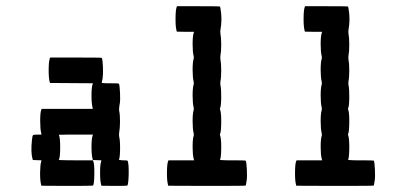

<svg xmlns="http://www.w3.org/2000/svg" viewBox="-20 -570 1287 623"><path d="M141.6 -380.4 142.6 -383.3H226.1Q309.1 -383.3 310.1 -382.3Q313 -377.4 314 -353.5Q314.9 -329.6 313 -315.9Q310.5 -302.2 310.1 -301.3L311.5 -300.8Q312.5 -300.8 314.9 -300.5Q317.4 -300.3 320.8 -300Q324.2 -299.8 328.4 -299.8Q332.5 -299.8 336.9 -299.8Q364.7 -299.8 365.7 -298.8Q368.2 -294.4 369.4 -270.3Q370.6 -246.1 368.7 -233.9Q368.2 -232.4 367.7 -228.8Q367.2 -225.1 367.2 -224.1Q365.7 -214.8 366.7 -210.4Q369.6 -197.3 369.4 -174.8Q369.1 -152.3 366.7 -139.6Q365.7 -133.3 366.7 -127Q370.1 -112.3 369.6 -84.5Q369.1 -56.6 365.7 -51.3L377.4 -49.8H378.9Q392.6 -49.8 393.6 -48.8Q398.4 -41 397.5 -2.9Q396.5 28.8 393.1 32.2Q392.1 33.2 350.6 33.2L309.1 32.7L308.1 28.8Q304.7 16.6 304.7 -9.8Q304.7 -36.1 308.1 -45.9L309.1 -49.8L295.4 -50.3L281.2 -50.8L280.3 -54.7Q276.9 -67.4 276.9 -93.3Q276.9 -119.1 280.3 -129.4L281.7 -133.3H226.1Q219.7 -133.3 213.4 -133.3Q207 -133.3 201.7 -133.3Q196.3 -133.3 191.4 -133.1Q186.5 -132.8 182.9 -132.8Q179.2 -132.8 176.3 -132.8Q173.3 -132.8 171.9 -132.8L170.9 -132.3Q175.3 -124.5 175.3 -92.3Q175.3 -59.1 170.9 -51.3Q170.4 -50.8 177.7 -50.5Q185.1 -50.3 198.5 -50Q211.9 -49.8 226.1 -49.8H281.7L282.7 -46.9Q286.6 -37.1 286.1 -4.4Q285.6 28.3 281.7 32.2Q280.8 33.2 197.8 33.2L114.3 32.7L113.3 28.8Q109.9 16.1 110.1 -10Q110.4 -36.1 113.8 -45.9L114.7 -49.8L100.6 -50.3L86.9 -50.8L85.4 -54.7Q79.6 -75.7 83.5 -114.3Q85 -128.9 86.9 -131.1Q88.9 -133.3 101.1 -133.3H114.7L113.8 -137.7Q110.4 -151.4 110.4 -177.7Q110.4 -204.1 113.8 -213.4L115.2 -216.8H198.2H281.2L280.3 -221.2Q276.9 -234.4 276.9 -260.3Q276.9 -286.1 280.3 -296.4L281.7 -299.8L211.9 -300.3L142.1 -300.8L141.1 -304.7Q137.7 -317.4 137.9 -344.5Q138.2 -371.6 141.6 -380.4Z M553.2 -546.9 554.2 -549.8H624Q692.9 -549.8 693.8 -548.8Q694.3 -548.3 695.3 -543Q701.7 -507.8 695.3 -473.1Q694.3 -466.3 695.3 -460.4Q697.8 -447.8 697.8 -425Q697.8 -402.3 695.3 -389.6Q694.3 -383.3 695.3 -377Q697.8 -364.3 697.8 -341.3Q697.8 -318.4 695.3 -306.2Q694.3 -299.8 695.3 -293.9Q698.2 -279.8 697.8 -251.7Q697.3 -223.6 693.8 -218.3Q692.9 -217.3 694.8 -212.4Q698.2 -200.7 697.8 -170.7Q697.3 -140.6 693.8 -134.8Q692.9 -133.8 694.8 -128.9Q698.2 -116.7 697.8 -86.9Q697.3 -57.1 693.8 -51.3L695.8 -50.8Q697.8 -50.8 701.7 -50.5Q705.6 -50.3 710.4 -50Q715.3 -49.8 721.9 -49.8Q728.5 -49.8 734.9 -49.8Q776.4 -49.8 777.3 -48.8Q779.8 -44.4 781 -20.3Q782.2 3.9 780.3 16.1Q779.8 17.6 779.3 21.2Q778.8 24.9 778.8 25.9Q777.8 31.2 776.9 32.2Q775.9 33.2 650.9 33.2L525.9 32.7L524.9 28.8Q521.5 16.1 521.7 -11Q522 -38.1 525.4 -46.9L526.9 -49.8H568.4H609.9L608.4 -54.7Q605 -67.9 605 -93.5Q605 -119.1 608.4 -129.4Q609.4 -133.3 608.4 -137.7Q605 -150.9 605 -176.8Q605 -202.6 608.4 -212.9Q609.4 -216.8 608.4 -221.2Q605 -234.4 605 -260Q605 -285.6 608.4 -295.9Q609.4 -299.8 608.4 -304.7Q605 -317.9 605 -343.5Q605 -369.1 608.4 -379.4Q609.4 -383.3 608.4 -387.7Q605 -400.9 605 -426.8Q605 -452.6 608.4 -462.9L609.9 -466.8H582L553.7 -467.3L552.7 -471.2Q549.3 -483.9 549.6 -511Q549.8 -538.1 553.2 -546.9Z M968.8 -546.9 969.7 -549.8H1039.6Q1108.4 -549.8 1109.4 -548.8Q1109.9 -548.3 1110.8 -543Q1117.2 -507.8 1110.8 -473.1Q1109.9 -466.3 1110.8 -460.4Q1113.3 -447.8 1113.3 -425Q1113.3 -402.3 1110.8 -389.6Q1109.9 -383.3 1110.8 -377Q1113.3 -364.3 1113.3 -341.3Q1113.3 -318.4 1110.8 -306.2Q1109.9 -299.8 1110.8 -293.9Q1113.8 -279.8 1113.3 -251.7Q1112.8 -223.6 1109.4 -218.3Q1108.4 -217.3 1110.4 -212.4Q1113.8 -200.7 1113.3 -170.7Q1112.8 -140.6 1109.4 -134.8Q1108.4 -133.8 1110.4 -128.9Q1113.8 -116.7 1113.3 -86.9Q1112.8 -57.1 1109.4 -51.3L1111.3 -50.8Q1113.3 -50.8 1117.2 -50.5Q1121.1 -50.3 1126 -50Q1130.9 -49.8 1137.5 -49.8Q1144 -49.8 1150.4 -49.8Q1191.9 -49.8 1192.9 -48.8Q1195.3 -44.4 1196.5 -20.3Q1197.8 3.9 1195.8 16.1Q1195.3 17.6 1194.8 21.2Q1194.3 24.9 1194.3 25.9Q1193.4 31.2 1192.4 32.2Q1191.4 33.2 1066.4 33.2L941.4 32.7L940.4 28.8Q937 16.1 937.3 -11Q937.5 -38.1 940.9 -46.9L942.4 -49.8H983.9H1025.4L1023.9 -54.7Q1020.5 -67.9 1020.5 -93.5Q1020.5 -119.1 1023.9 -129.4Q1024.9 -133.3 1023.9 -137.7Q1020.5 -150.9 1020.5 -176.8Q1020.5 -202.6 1023.9 -212.9Q1024.9 -216.8 1023.9 -221.2Q1020.5 -234.4 1020.5 -260Q1020.5 -285.6 1023.9 -295.9Q1024.9 -299.8 1023.9 -304.7Q1020.5 -317.9 1020.5 -343.5Q1020.5 -369.1 1023.9 -379.4Q1024.9 -383.3 1023.9 -387.7Q1020.5 -400.9 1020.5 -426.8Q1020.5 -452.6 1023.9 -462.9L1025.4 -466.8H997.6L969.2 -467.3L968.3 -471.2Q964.8 -483.9 965.1 -511Q965.3 -538.1 968.8 -546.9Z"/></svg>

Font: VT323
Style: Regular
Weight: 400
Monospace: yes
Version: Version 001.002